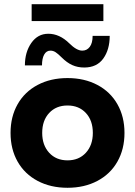

<svg xmlns="http://www.w3.org/2000/svg" viewBox="-20 -880 640 910"><path d="M570 -250Q570 -173 536.5 -114Q503 -55 441.5 -22.5Q380 10 300 10Q220 10 158.5 -22.5Q97 -55 63.5 -114Q30 -173 30 -250Q30 -327 63.5 -386Q97 -445 158.5 -477.5Q220 -510 300 -510Q380 -510 441.5 -477.5Q503 -445 536.5 -386Q570 -327 570 -250ZM420 -250Q420 -309 387 -344.5Q354 -380 300 -380Q246 -380 213 -344.5Q180 -309 180 -250Q180 -192 213 -156Q246 -120 300 -120Q354 -120 387 -156Q420 -192 420 -250ZM379 -560Q348 -560 322.5 -571.5Q297 -583 272 -608Q255 -625 243.5 -632.5Q232 -640 219 -640Q200 -640 189.5 -621.5Q179 -603 179 -570H98Q98 -633 128.5 -676.5Q159 -720 209 -720Q262 -720 308 -675Q343 -640 370 -640Q392 -640 405.5 -658Q419 -676 419 -710H500Q500 -645 469.5 -602.5Q439 -560 379 -560ZM130 -860H470V-780H130Z"/></svg>

Font: Goli Bold
Style: Regular
Weight: 700
Designer: jaikishan Patel
Foundry: MagicType
Version: Version 1.000